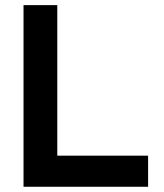

<svg xmlns="http://www.w3.org/2000/svg" viewBox="-20 -713 626 733"><path d="M69.8 0V-693.4H198.7V-118.7H545.4V0Z"/></svg>

Font: Cascadia Mono
Style: Bold
Weight: 700
Monospace: yes
Designer: Aaron Bell
Foundry: Saja Typeworks
Version: Version 2404.023; ttfautohint (v1.8.4)